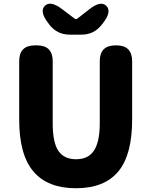

<svg xmlns="http://www.w3.org/2000/svg" viewBox="-20 -986 803 1020"><path d="M82 -350V-661Q82 -745 166 -745H176Q260 -745 260 -661V-331Q260 -228 290.5 -184Q321 -140 384 -140Q447 -140 477 -183Q510 -229 510 -331V-661Q510 -745 594 -745H598Q682 -745 682 -661V-350Q682 -163 608 -74.5Q534 14 383.5 14Q233 14 157.5 -75Q82 -164 82 -350ZM350 -802Q284 -802 243 -854L238 -861Q188 -924 218 -955Q248 -985 312 -936L375 -888Q384 -881 392 -888L451 -934Q514 -985 545 -955Q575 -924 527 -863L520 -854Q479 -802 413 -802Z"/></svg>

Font: Resource Han Rounded JP Heavy
Style: Regular
Weight: 900
Designer: Cyano Hao (round all glyphs); Ryoko NISHIZUKA 西塚涼子 (kana, bopomofo & ideographs); Paul D. Hunt (Latin, Greek & Cyrillic)
Foundry: Cyano Hao
Version: 0.990